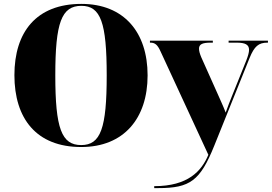

<svg xmlns="http://www.w3.org/2000/svg" viewBox="-20 -745 1396 986"><path d="M397 10C616 10 738 -137 738 -358C738 -580 616 -725 398 -725C166 -725 54 -580 54 -359C54 -137 166 10 397 10ZM397 0C296 0 264 -86 264 -358C264 -629 296 -715 398 -715C497 -715 528 -629 528 -358C528 -86 497 0 397 0ZM772 211V221H793C956 221 1008 183 1080 4L1262 -448C1286 -507 1308 -526 1353 -526H1356V-536H1154V-526H1195C1239 -526 1259 -516 1259 -489C1259 -476 1254 -458 1245 -435L1171 -251C1160 -224 1150 -198 1139 -167C1126 -201 1112 -230 1099 -260L1014 -450C1006 -469 1002 -483 1002 -495C1002 -518 1020 -526 1062 -526H1073V-536H750V-526H752C776 -526 789 -515 804 -482L1050 50C1015 134 945 211 772 211Z"/></svg>

Font: Noto Serif Display Black
Style: Regular
Weight: 900
Designer: Monotype Design Team
Foundry: Monotype Imaging Inc.
Version: Version 2.009